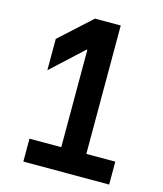

<svg xmlns="http://www.w3.org/2000/svg" viewBox="-106 -779 727 858"><g transform="rotate(15 257.0 -350.0)"><path d="M480 -106V0H83V-106H230V-556H226L81 -422V-567L227 -700H346V-106Z"/></g></svg>

Font: Be Vietnam SemiBold
Style: Regular
Weight: 600
Designer: Gabriel Lam
Foundry: TypeRant
Version: Version 4.000